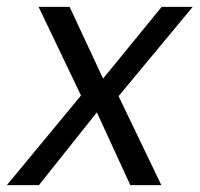

<svg xmlns="http://www.w3.org/2000/svg" viewBox="-43 -537 579 557"><path d="M-23 0 192 -260 69 -517H159L256 -309L426 -517H516L301 -258L425 0H335L238 -211L70 0Z"/></svg>

Font: DM Sans 11pt
Style: Italic
Weight: 400
Italic angle: -10°
Version: Version 4.004;gftools[0.9.30]